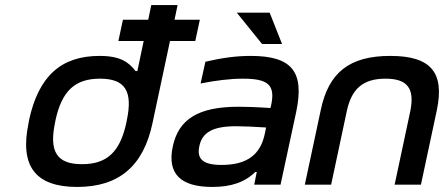

<svg xmlns="http://www.w3.org/2000/svg" viewBox="-20 -730 1755 759"><path d="M95 -256 93 -244C57 -73 120 9 285 9C450 9 547 -73 583 -244L652 -568H752L770 -652H670L682 -710H578L566 -652H466L448 -568H548L523 -449H516C489 -484 456 -509 374 -509C222 -509 133 -430 95 -256ZM198 -247 199 -253C224 -370 276 -419 375 -419C475 -419 506 -370 481 -253L480 -247C455 -130 404 -81 304 -81C205 -81 173 -130 198 -247Z M971 -509C912 -509 857 -501 792 -486L773 -400C833 -412 891 -419 940 -419C1039 -419 1069 -395 1052 -315L1049 -303C990 -307 948 -308 923 -308C764 -308 686 -259 663 -151C640 -43 694 9 819 9C893 9 947 -9 989 -50H995L985 0H1089L1151 -288C1184 -446 1135 -509 971 -509ZM768 -152C779 -207 822 -231 913 -231C940 -231 987 -229 1032 -226L1027 -202C1010 -119 957 -78 856 -78C783 -78 757 -101 768 -152ZM916 -680 1016 -556H1095L1046 -680Z M1248 -295 1185 0H1289L1351 -291C1370 -380 1416 -419 1504 -419C1591 -419 1620 -380 1602 -291L1540 0H1644L1707 -295C1738 -444 1683 -509 1523 -509C1362 -509 1279 -444 1248 -295Z"/></svg>

Font: LT Wave Text Medium Italic
Style: Regular
Weight: 500
Designer: Daniel Lyons
Version: Version 2.5 (Glyphs App)